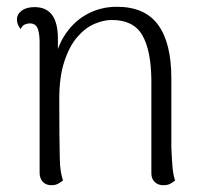

<svg xmlns="http://www.w3.org/2000/svg" viewBox="-20 -537 609 567"><path d="M132 10Q116 10 106.5 0Q97 -10 97 -27V-417Q96 -445 89.5 -456.5Q83 -468 68 -468Q62 -468 54 -465Q46 -462 41 -451Q30 -465 30 -479Q30 -495 44 -505.5Q58 -516 82 -516Q117 -516 134 -492.5Q151 -469 151 -423V-339L137 -325Q142 -385 168 -428Q194 -471 235 -494Q276 -517 325 -517Q408 -517 447 -463.5Q486 -410 486 -306V-103Q487 -75 489 -48.5Q491 -22 497 -4Q491 1 483 5.5Q475 10 462 10Q447 10 437 0.5Q427 -9 427 -25V-301Q426 -389 400 -433.5Q374 -478 310 -478Q286 -478 259 -466.5Q232 -455 208.5 -428Q185 -401 170 -355.5Q155 -310 155 -244Q155 -179 155.5 -138Q156 -97 156.5 -71.5Q157 -46 159.5 -31Q162 -16 166 -4Q161 0 152.5 5Q144 10 132 10Z"/></svg>

Font: Arima Thin Light
Style: Regular
Weight: 300
Version: Version 1.100